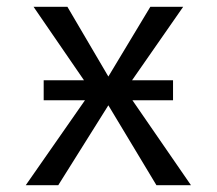

<svg xmlns="http://www.w3.org/2000/svg" viewBox="-20 -547 640 567"><path d="M371 -251H491V-310H370L521 -527H424L300 -321L179 -527H79L228 -310H109V-251H231L56 0H152L300 -236L442 0H544Z"/></svg>

Font: FiraMono Nerd Font
Style: Regular
Weight: 400
Designer: Carrois Corporate & Edenspiekermann AG
Foundry: Carrois Corporate GbR & Edenspiekermann AG
Version: Version 003.206;Nerd Fonts 3.3.0